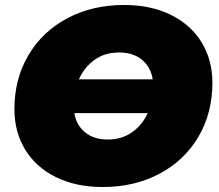

<svg xmlns="http://www.w3.org/2000/svg" viewBox="-20 -736 881 772"><path d="M834 -403Q834 -281 777.5 -185.5Q721 -90 620.5 -37Q520 16 393 16Q286 16 205.5 -23.5Q125 -63 81.5 -134Q38 -205 38 -297Q38 -419 94.5 -514.5Q151 -610 251.5 -663Q352 -716 479 -716Q586 -716 666.5 -676.5Q747 -637 790.5 -566Q834 -495 834 -403ZM297 -417H594Q586 -467 550.5 -496Q515 -525 459 -525Q402 -525 361 -496Q320 -467 297 -417ZM574 -281H279Q287 -232 322.5 -203.5Q358 -175 413 -175Q469 -175 510 -203.5Q551 -232 574 -281Z"/></svg>

Font: Montserrat Alternates Black
Style: Italic
Weight: 900
Italic angle: -11.3°
Designer: Julieta Ulanovsky
Foundry: Julieta Ulanovsky
Version: Version 7.200